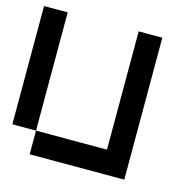

<svg xmlns="http://www.w3.org/2000/svg" viewBox="-92 -692 784 784"><g transform="rotate(15 300.0 -300.0)"><path d="M0 -100V-600H100V-100ZM400 -100V-600H500V0H100V-100Z"/></g></svg>

Font: Galmuri9 Regular
Style: Regular
Weight: 400
Designer: Lee Minseo (quiple)
Version: Version 2.399;hotconv 1.1.1;makeotfexe 2.6.0 DEVELOPMENT